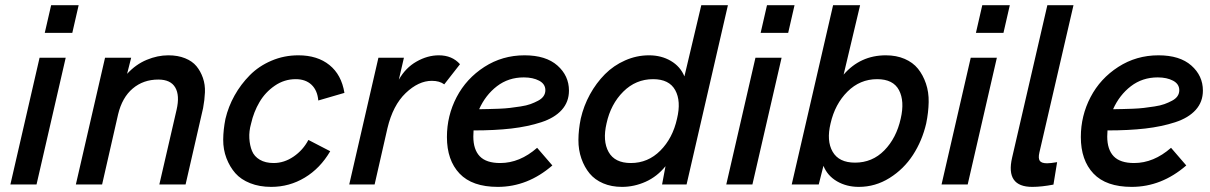

<svg xmlns="http://www.w3.org/2000/svg" viewBox="-20 -710 4657 739"><path d="M152.3 -583.5 176.8 -689.9H282.7L258.3 -583.5ZM20 0 132.3 -487.8H232.9L120.6 0Z M272 0 384.3 -487.8H484.9L469.2 -425.8Q502.9 -462.4 544.7 -479.7Q586.4 -497.1 627.9 -497.1Q664.6 -497.1 692.4 -485.8Q720.2 -474.6 736.1 -455.3Q752 -436 761 -410.2Q770 -384.3 768.8 -354.7Q767.6 -325.2 761.7 -293.9L694.3 0H593.3L659.7 -287.6Q672.4 -342.8 654.5 -373.3Q636.7 -403.8 589.4 -403.8Q531.7 -403.8 491 -369.4Q450.2 -335 434.6 -270L373 0Z M1023.9 9.3Q978.5 9.3 942.9 -4.9Q907.2 -19 885.7 -43.5Q864.3 -67.9 851.6 -101.1Q838.9 -134.3 839.1 -172.6Q839.4 -210.9 847.7 -252.4Q858.9 -299.8 882.8 -342.5Q906.7 -385.3 941.4 -420.4Q976.1 -455.6 1024.7 -476.3Q1073.2 -497.1 1128.4 -497.1Q1201.7 -497.1 1248 -459.7Q1294.4 -422.4 1305.7 -352.5L1205.1 -323.2Q1201.7 -362.3 1179 -383.8Q1156.2 -405.3 1118.2 -405.3Q1074.2 -405.3 1037.6 -380.1Q1001 -355 978.8 -317.1Q956.5 -279.3 946.3 -233.9Q938 -204.6 939.7 -177.2Q941.4 -149.9 950 -128.9Q958.5 -107.9 980 -95.2Q1001.5 -82.5 1033.2 -82.5Q1073.7 -82.5 1110.1 -107.4Q1146.5 -132.3 1167 -171.4L1251 -127.9Q1212.4 -62 1153.1 -26.4Q1093.8 9.3 1023.9 9.3Z M1324.2 0 1436.5 -487.8H1534.7L1515.1 -403.3Q1541 -449.2 1583.3 -473.1Q1625.5 -497.1 1668.9 -497.1Q1720.2 -497.1 1750.5 -462.9L1689.9 -385.3Q1671.9 -398.9 1642.1 -398.9Q1590.8 -398.9 1541.5 -351.8Q1492.2 -304.7 1471.2 -216.3L1421.9 0Z M2169.9 -361.3Q2169.9 -317.9 2142.3 -287.1Q2114.7 -256.3 2063.2 -239.5Q2011.7 -222.7 1948.2 -215.3Q1884.8 -208 1802.7 -208Q1801.8 -192.4 1801.8 -184.6Q1801.8 -134.3 1826.7 -108.4Q1851.6 -82.5 1905.3 -82.5Q1980.5 -82.5 2047.4 -141.1L2106 -73.2Q2010.7 9.3 1896 9.3Q1797.4 9.3 1748.8 -42Q1700.2 -93.3 1700.2 -182.6Q1700.2 -264.6 1737.5 -336.2Q1774.9 -407.7 1844.2 -452.4Q1913.6 -497.1 1999 -497.1Q2081.1 -497.1 2125.5 -457.8Q2169.9 -418.5 2169.9 -361.3ZM1996.1 -412.1Q1937 -412.1 1892.8 -378.2Q1848.6 -344.2 1824.2 -289.6Q1845.7 -290 1860.4 -290.3Q1875 -290.5 1900.1 -291.5Q1925.3 -292.5 1943.1 -294.7Q1960.9 -296.9 1983.6 -300.3Q2006.3 -303.7 2021.7 -309.3Q2037.1 -314.9 2051 -322.3Q2064.9 -329.6 2072 -339.8Q2079.1 -350.1 2079.1 -362.8Q2079.1 -386.7 2055.2 -399.4Q2031.2 -412.1 1996.1 -412.1Z M2374 9.3Q2333.5 9.3 2301.5 -4.4Q2269.5 -18.1 2249.5 -42.2Q2229.5 -66.4 2217.8 -99.6Q2206.1 -132.8 2206.3 -171.6Q2206.5 -210.4 2215.3 -253.4Q2226.6 -302.7 2250.7 -346.7Q2274.9 -390.6 2308.3 -424.3Q2341.8 -458 2386 -477.5Q2430.2 -497.1 2478 -497.1Q2525.4 -497.1 2562 -475.6Q2598.6 -454.1 2614.3 -416L2679.2 -689.9H2781.7L2622.6 0H2528.3L2541.5 -70.3Q2509.3 -30.3 2465.1 -10.5Q2420.9 9.3 2374 9.3ZM2408.2 -82.5Q2474.1 -82.5 2521.7 -130.4Q2569.3 -178.2 2585.9 -253.4Q2602.1 -320.8 2578.9 -363Q2555.7 -405.3 2493.7 -405.3Q2427.2 -405.3 2378.9 -357.2Q2330.6 -309.1 2314.5 -234.9Q2298.8 -167.5 2322.5 -125Q2346.2 -82.5 2408.2 -82.5Z M2907.7 -583.5 2932.1 -689.9H3038.1L3013.7 -583.5ZM2775.4 0 2887.7 -487.8H2988.3L2876 0Z M3285.6 9.3Q3238.3 9.3 3201.4 -12.2Q3164.6 -33.7 3149.4 -71.8L3131.3 0H3027.3L3186.5 -689.9H3290.5L3227.1 -422.9Q3291.5 -497.1 3389.6 -497.1Q3430.2 -497.1 3461.9 -483.4Q3493.7 -469.7 3513.2 -445.6Q3532.7 -421.4 3543.9 -388.4Q3555.2 -355.5 3554.4 -316.7Q3553.7 -277.8 3544.9 -234.9Q3529.3 -168 3493.9 -113.5Q3458.5 -59.1 3403.8 -24.9Q3349.1 9.3 3285.6 9.3ZM3271 -84Q3337.4 -84 3383.8 -131.3Q3430.2 -178.7 3446.8 -253.4Q3462.4 -320.8 3440.2 -363Q3418 -405.3 3356 -405.3Q3290 -405.3 3241.9 -357.4Q3193.8 -309.6 3176.8 -234.9Q3160.6 -168 3184.8 -126Q3209 -84 3271 -84Z M3736.3 -583.5 3760.7 -689.9H3866.7L3842.3 -583.5ZM3604 0 3716.3 -487.8H3816.9L3704.6 0Z M3953.1 9.3Q3849.6 9.3 3875.5 -103L4011.2 -689.9H4111.8L3980.5 -122.6Q3975.6 -101.1 3981.9 -91.3Q3988.3 -81.5 4010.3 -81.5Q4023.4 -81.5 4048.8 -85.9L4034.7 0.5Q3988.8 9.3 3953.1 9.3Z M4609.9 -361.3Q4609.9 -317.9 4582.3 -287.1Q4554.7 -256.3 4503.2 -239.5Q4451.7 -222.7 4388.2 -215.3Q4324.7 -208 4242.7 -208Q4241.7 -192.4 4241.7 -184.6Q4241.7 -134.3 4266.6 -108.4Q4291.5 -82.5 4345.2 -82.5Q4420.4 -82.5 4487.3 -141.1L4545.9 -73.2Q4450.7 9.3 4335.9 9.3Q4237.3 9.3 4188.7 -42Q4140.1 -93.3 4140.1 -182.6Q4140.1 -264.6 4177.5 -336.2Q4214.8 -407.7 4284.2 -452.4Q4353.5 -497.1 4439 -497.1Q4521 -497.1 4565.4 -457.8Q4609.9 -418.5 4609.9 -361.3ZM4436 -412.1Q4377 -412.1 4332.8 -378.2Q4288.6 -344.2 4264.2 -289.6Q4285.6 -290 4300.3 -290.3Q4314.9 -290.5 4340.1 -291.5Q4365.2 -292.5 4383.1 -294.7Q4400.9 -296.9 4423.6 -300.3Q4446.3 -303.7 4461.7 -309.3Q4477.1 -314.9 4491 -322.3Q4504.9 -329.6 4512 -339.8Q4519 -350.1 4519 -362.8Q4519 -386.7 4495.1 -399.4Q4471.2 -412.1 4436 -412.1Z"/></svg>

Font: HK Grotesk SmBold Legacy Italic
Style: Regular
Weight: 600
Italic angle: -13°
Designer: Alfredo Marco Pradil
Foundry: Hanken Design Co.
Version: Version 2.022;PS 002.022;hotconv 1.0.88;makeotf.lib2.5.64775